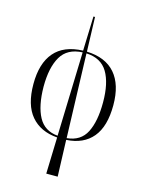

<svg xmlns="http://www.w3.org/2000/svg" viewBox="-144 -845 889 1170"><g transform="rotate(15 301.0 -260.5)"><path d="M266 239 273 9Q166 1 107.5 -68Q49 -137 49 -269Q49 -399 109 -469Q169 -539 289 -543L296 -760H306L313 -543Q431 -539 492 -469Q553 -399 553 -269Q553 -135 495.5 -66Q438 3 330 9L338 239ZM488 -269Q488 -391 447 -459.5Q406 -528 313 -532L330 -2Q417 -10 452.5 -80Q488 -150 488 -269ZM113 -269Q114 -148 151.5 -78.5Q189 -9 273 -2L289 -532Q194 -528 153.5 -459Q113 -390 113 -269Z"/></g></svg>

Font: Noto Serif Display SemiCondensed Light
Style: Regular
Weight: 300
Width: 4
Designer: Monotype Design Team
Foundry: Monotype Imaging Inc.
Version: Version 2.009